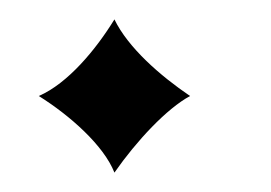

<svg xmlns="http://www.w3.org/2000/svg" viewBox="-20 -163 279 198"><path d="M98 15C121 -18 152 -51 176 -64C145 -85 112 -114 98 -143C79 -112 50 -77 20 -64C52 -44 87 -13 98 15Z"/></svg>

Font: Sinistre
Style: Bold
Weight: 700
Designer: Jules Durand
Foundry: Collletttivo
Version: Version 69.420;Glyphs 3.2 (3217)